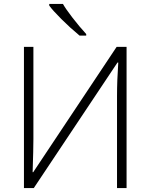

<svg xmlns="http://www.w3.org/2000/svg" viewBox="-20 -951 761 971"><path d="M101.1 0V-713.9H148.9V-247.1Q148.9 -197.3 145 -80.1H147.9L569.8 -713.9H620.1V0H571.8V-463.9Q571.8 -543 578.1 -634.8H574.2L150.9 0ZM229 -922.9V-931.2H298.3Q311 -907.7 346.4 -861.8Q381.8 -815.9 416 -778.8V-771H382.3Q335.4 -809.6 290.3 -854.7Q245.1 -899.9 229 -922.9Z"/></svg>

Font: Open Sans Light
Style: Regular
Weight: 300
Foundry: Ascender Corporation
Version: Version 1.10